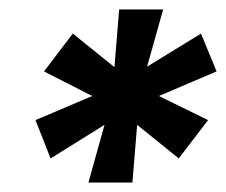

<svg xmlns="http://www.w3.org/2000/svg" viewBox="-20 -708 478 406"><path d="M167 -322H260L270 -444L358 -373L420 -454L316 -505L438 -557L405 -637L291 -567L325 -688H232L222 -566L134 -637L73 -557L175 -505L55 -454L87 -373L201 -444Z"/></svg>

Font: Archivo Black
Style: Italic
Weight: 900
Italic angle: -10°
Designer: Hector Gatti
Foundry: Omnibus-Type
Version: Version 2.001